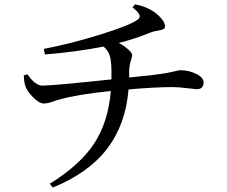

<svg xmlns="http://www.w3.org/2000/svg" viewBox="-20 -803 1040 879"><path d="M586.9 -769.5 598.6 -783.2Q653.3 -772.5 691.4 -744.1Q735.4 -709 735.4 -681.6Q735.4 -672.9 726.6 -668.9Q717.8 -665 700.2 -662.1Q682.6 -659.2 674.8 -656.2Q592.8 -623 523.4 -606.4Q547.9 -593.8 566.4 -577.1Q585 -560.5 585 -550.8Q585 -543 578.1 -521.5Q571.3 -500 571.3 -474.6V-448.2Q682.6 -459 717.8 -464.8Q745.1 -468.8 764.2 -473.1Q783.2 -477.5 792 -479.5Q800.8 -481.4 807.6 -481.4Q844.7 -481.4 878.4 -464.8Q912.1 -448.2 912.1 -425.8Q912.1 -394.5 879.9 -394.5Q875 -394.5 836.4 -399.4Q797.9 -404.3 767.6 -404.3Q693.4 -404.3 568.4 -393.6Q555.7 -234.4 471.2 -123Q386.7 -11.7 221.7 55.7L208 38.1Q346.7 -47.9 411.1 -146Q475.6 -244.1 487.3 -386.7Q327.1 -369.1 256.8 -348.6Q251 -347.7 223.6 -338.4Q196.3 -329.1 180.7 -329.1Q161.1 -329.1 134.8 -354.5Q108.4 -379.9 98.6 -402.3Q89.8 -422.9 88.9 -458L105.5 -462.9Q120.1 -443.4 128.4 -434.6Q136.7 -425.8 148.9 -418.5Q161.1 -411.1 173.8 -411.1Q222.7 -411.1 490.2 -439.5V-484.4Q489.3 -525.4 482.4 -548.3Q475.6 -571.3 454.1 -589.8Q331.1 -565.4 185.5 -553.7L180.7 -579.1Q306.6 -603.5 439.9 -645Q573.2 -686.5 608.4 -711.9Q623 -720.7 618.7 -733.9Q614.3 -747.1 586.9 -769.5Z"/></svg>

Font: GenYoMin TW TTF Medium
Style: Regular
Weight: 500
Version: Version 1.300